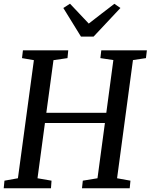

<svg xmlns="http://www.w3.org/2000/svg" viewBox="-22 -1014 811 1034"><path d="M-2 0 2 -41 74.5 -54 160.5 -690 96.5 -701 101.5 -743H345.5L341.5 -701L266 -690L227.5 -406.5H550.5L588.5 -690.5L518.5 -701L523.5 -743H769L764 -701L694 -690.5L608.5 -54L680.5 -41L676.5 0H419.5L424 -41L503 -54L543 -351.5H220L180 -54L255.5 -41L252.5 0ZM414 -817 319 -971 355 -994Q380.5 -967 405.8 -940.2Q431 -913.5 456 -887Q490 -913.5 524.5 -940.2Q559 -967 594 -993.5L626.5 -971L482 -817Z"/></svg>

Font: Merriweather 28pt
Style: Italic
Weight: 400
Italic angle: -7.8°
Version: Version 2.101